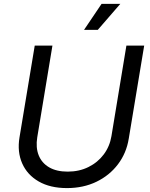

<svg xmlns="http://www.w3.org/2000/svg" viewBox="-20 -964 777 996"><path d="M327.6 11.7Q240.2 11.7 180.7 -22.7Q121.1 -57.1 95 -116.7Q68.8 -176.3 81.1 -251L160.2 -727.5H252L173.3 -252Q164.6 -198.7 180.7 -158.4Q196.8 -118.2 235.1 -95.9Q273.4 -73.7 331.1 -73.7Q391.1 -73.7 439.2 -97.7Q487.3 -121.6 518.3 -163.1Q549.3 -204.6 558.1 -257.8L635.7 -727.5H728L647.9 -244.6Q635.7 -169.4 591.8 -111.6Q547.9 -53.7 480 -21Q412.1 11.7 327.6 11.7ZM416 -809.1 506.8 -943.8H604L487.3 -809.1Z"/></svg>

Font: Inter 17pt
Style: Italic
Weight: 400
Italic angle: -9.3988°
Version: Version 4.001;git-66647c0bb